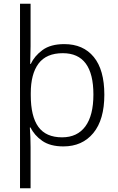

<svg xmlns="http://www.w3.org/2000/svg" viewBox="-20 -780 639 1036"><path d="M543 -269Q543 -134 483.5 -62Q424 10 322 10Q251 10 208 -20Q165 -50 145 -92H141Q143 -70 144 -39Q145 -8 145 15V236H88V-760H145V-531Q145 -511 144 -482.5Q143 -454 143 -435H146Q166 -478 209.5 -510Q253 -542 327 -542Q429 -542 486 -472.5Q543 -403 543 -269ZM484 -270Q484 -493 319 -493Q230 -493 188 -437Q146 -381 146 -277V-266Q146 -152 187 -95.5Q228 -39 315 -39Q397 -39 440.5 -98Q484 -157 484 -270Z"/></svg>

Font: Noto Sans Lao Light
Style: Regular
Weight: 300
Designer: Monotype Design Team
Foundry: Monotype Imaging Inc.
Version: Version 2.003; ttfautohint (v1.8.4.7-5d5b)